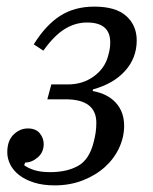

<svg xmlns="http://www.w3.org/2000/svg" viewBox="-20 -548 463 580"><path d="M145 12Q110 12 83 3.5Q56 -5 38 -19Q20 -33 11 -51Q2 -69 2 -88Q2 -123 21 -141.5Q40 -160 64 -160Q88 -160 100 -145.5Q112 -131 112 -113Q112 -88 94 -72.5Q76 -57 56 -57L53 -49Q65 -40 84 -34Q103 -28 132 -28Q182 -28 216 -47Q250 -66 263 -119Q267 -134 269 -148Q271 -162 271 -177Q271 -248 178 -248H123L135 -293H185Q230 -293 263 -317Q296 -341 306 -377Q310 -391 311.5 -400.5Q313 -410 313 -420Q313 -480 243 -480Q207 -480 175 -460Q143 -440 111 -395L82 -414Q118 -472 161.5 -500Q205 -528 265 -528Q330 -528 361.5 -499.5Q393 -471 393 -426Q393 -373 358 -334Q323 -295 261 -278L260 -273Q305 -265 330 -237.5Q355 -210 355 -168Q355 -134 340 -101.5Q325 -69 297.5 -44Q270 -19 231 -3.5Q192 12 145 12Z"/></svg>

Font: IBM Plex Serif
Style: Italic
Weight: 400
Italic angle: -14°
Designer: Mike Abbink, Paul van der Laan, Pieter van Rosmalen
Foundry: Bold Monday
Version: Version 3.001